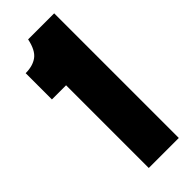

<svg xmlns="http://www.w3.org/2000/svg" viewBox="-221 -690 719 719"><g transform="rotate(-45 138.5 -330.0)"><path d="M88 0V-438H13V-577Q51 -577 75 -594.5Q99 -612 109 -660H247V0Z"/></g></svg>

Font: Bricolage Grotesque 96pt ExtraBold SemiCondensed
Style: Regular
Weight: 800
Width: 4
Version: Version 1.001;gftools[0.9.33.dev8+g029e19f]